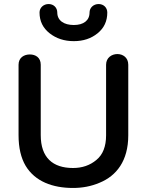

<svg xmlns="http://www.w3.org/2000/svg" viewBox="-20 -916 728 952"><path d="M176 -854C176 -811 193 -777 226 -751C259 -725 299 -712 346 -712C393 -712 432 -725 464 -751C496 -777 512 -811 512 -854C512 -878 494 -896 469 -896C444 -896 424 -878 424 -854C424 -814 394 -792 346 -792C297 -792 264 -814 264 -854C264 -878 246 -896 221 -896C196 -896 176 -878 176 -854ZM506 -245C506 -190 490 -149 458 -123C426 -96 387 -83 342 -83C242 -83 182 -134 182 -246V-595C182 -631 156 -646 128 -646C100 -646 72 -631 72 -595V-246C72 -183 84 -133 107 -94C154 -16 241 16 342 16C388 16 432 8 474 -10C557 -44 616 -118 616 -245V-595C616 -631 589 -648 562 -648C534 -648 506 -630 506 -595Z"/></svg>

Font: Dongle
Style: Regular
Weight: 400
Designer: Yanghee Ryu
Foundry: Yanghee Ryu
Version: Version 2.000